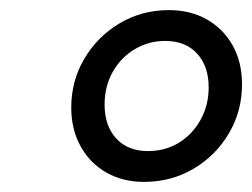

<svg xmlns="http://www.w3.org/2000/svg" viewBox="-20 -751 499 380"><path d="M265 -391Q223 -391 190.5 -409.5Q158 -428 139.5 -461.5Q121 -495 121 -538Q121 -591 147 -635Q173 -679 217 -705Q261 -731 314 -731Q357 -731 389.5 -712.5Q422 -694 440.5 -661Q459 -628 459 -584Q459 -531 433 -487Q407 -443 363 -417Q319 -391 265 -391ZM273 -452Q307 -452 334 -468.5Q361 -485 377 -514Q393 -543 393 -578Q393 -620 370 -645Q347 -670 307 -670Q274 -670 246.5 -653.5Q219 -637 203 -608.5Q187 -580 187 -544Q187 -502 210 -477Q233 -452 273 -452Z"/></svg>

Font: Wix Madefor Text
Style: Italic
Weight: 400
Italic angle: -12°
Designer: Dalton Maag Ltd
Foundry: Dalton Maag Ltd
Version: Version 3.100